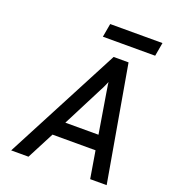

<svg xmlns="http://www.w3.org/2000/svg" viewBox="-155 -982 967 1094"><g transform="rotate(20 329.0 -435.0)"><path d="M40 0 406.5 -700H497L619 0H519L491.5 -165H230.5L145 0ZM276 -254H477L437 -496Q436 -503.5 434 -515.2Q432 -527 430.2 -538.5Q428.5 -550 428 -556Q425.5 -550 420.8 -539Q416 -528 410.5 -516.5Q405 -505 400.5 -497.5ZM309.5 -787.5 324 -869.5H641L626.5 -787.5Z"/></g></svg>

Font: Overpass Medium
Style: Italic
Weight: 500
Italic angle: -10°
Designer: Delve Withrington, Dave Bailey, Thomas Jockin
Foundry: Delve Fonts LLC
Version: Version 4.000